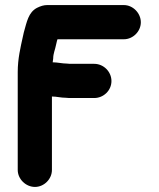

<svg xmlns="http://www.w3.org/2000/svg" viewBox="-20 -708 626 758"><path d="M185 -37V-327C204 -327 220 -322 240 -322C247 -321 255 -321 264 -321H352C389 -321 420 -351 420 -388C420 -425 389 -456 352 -456H264C257 -456 251 -456 244 -457C226 -457 207 -462 188 -462C189 -467 189 -472 190 -477C190 -497 198 -513 201 -530L205 -547L207 -553H469C505 -553 536 -584 536 -620C536 -656 505 -688 469 -688H166C153 -688 140 -684 126 -677C92 -659 86 -622 74 -580L70 -562C61 -521 50 -476 50 -424V-37C50 -1 82 30 118 30C154 30 185 -1 185 -37Z"/></svg>

Font: Electronic
Style: UltThk
Weight: 900
Version: Version 1.011